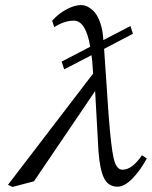

<svg xmlns="http://www.w3.org/2000/svg" viewBox="-20 -718 594 751"><path d="M490.2 -616.2 500 -585.9 387.2 -526.9 404.8 -268.1Q414.6 -141.1 424.8 -97.7Q435.1 -54.2 459 -54.2Q497.1 -54.2 535.2 -110.8L554.2 -98.1Q527.8 -49.8 497.1 -18.8Q466.3 12.2 439.9 12.2Q403.8 12.2 387.2 -20.8Q370.6 -53.7 365.2 -126L352.1 -361.8L112.8 -8.8L28.8 13.2L11.2 4.9L344.2 -430.2L340.8 -478Q338.9 -493.2 337.9 -502L231 -446.8L221.2 -477.1L333 -535.2Q315.4 -637.2 269 -637.2Q231.9 -637.2 191.9 -611.8L184.1 -637.2Q209 -665 240.5 -681.6Q272 -698.2 296.9 -698.2Q304.7 -698.2 313.5 -695.8Q322.3 -693.4 334.2 -684.8Q346.2 -676.3 355.7 -662.8Q365.2 -649.4 373.3 -625Q381.3 -600.6 383.8 -568.8V-561Z"/></svg>

Font: Common Serif
Style: Bold Italic
Weight: 700
Italic angle: -12°
Designer: Philipp H. Poll, Khaled Hosny
Foundry: Stefan Peev, Context Ltd.
Version: Version 1.026